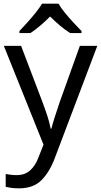

<svg xmlns="http://www.w3.org/2000/svg" viewBox="-20 -786 550 1046"><path d="M1 -536H95L211 -231Q226 -191 238 -154.5Q250 -118 256 -85H260Q266 -110 279 -150.5Q292 -191 306 -232L415 -536H510L279 74Q251 150 206.5 195Q162 240 84 240Q60 240 42 237.5Q24 235 11 232V162Q22 164 37.5 166Q53 168 70 168Q116 168 144.5 142Q173 116 189 73L217 2ZM299 -766Q311 -744 333.5 -716.5Q356 -689 380.5 -662.5Q405 -636 424 -617V-606H362Q336 -622 308 -645.5Q280 -669 253 -696Q226 -669 199 -646Q172 -623 146 -606H86V-617Q105 -637 128.5 -663Q152 -689 174 -716.5Q196 -744 209 -766Z"/></svg>

Font: Noto Sans Khudawadi
Style: Regular
Weight: 400
Designer: Monotype Design Team
Foundry: Monotype Imaging Inc.
Version: Version 2.003; ttfautohint (v1.8.4.7-5d5b)